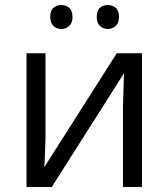

<svg xmlns="http://www.w3.org/2000/svg" viewBox="-20 -748 674 768"><path d="M162 -535V-196L159 -107L157 -79L447 -535H548V0H472V-327L474 -392L476 -455L187 0H86V-535ZM181 -680Q181 -706 194 -717Q207 -728 225 -728Q243 -728 256.5 -717Q270 -706 270 -680Q270 -656 256.5 -644Q243 -632 225 -632Q207 -632 194 -644Q181 -656 181 -680ZM367 -680Q367 -706 380 -717Q393 -728 411 -728Q429 -728 442.5 -717Q456 -706 456 -680Q456 -656 442.5 -644Q429 -632 411 -632Q393 -632 380 -644Q367 -656 367 -680Z"/></svg>

Font: Stephens Clock
Style: Regular
Weight: 400
Designer: Peter Wiegel (catfonts.de) with slight modifications by DT1.org
Version: Version 0.9.1